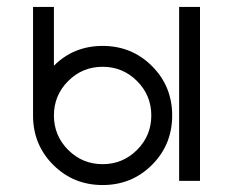

<svg xmlns="http://www.w3.org/2000/svg" viewBox="-20 -520 669 552"><path d="M275 -328Q333 -328 374 -287Q415 -246 415 -188Q415 -130 374 -89Q333 -48 275 -48Q217 -48 176 -89Q135 -130 135 -188Q135 -246 176 -287Q217 -328 275 -328ZM275 -388Q234 -388 199 -374Q164 -360 135 -331V-500H75V-188Q75 -104 133 -46Q191 12 275 12Q359 12 417 -46Q475 -104 475 -188Q475 -272 417 -330Q359 -388 275 -388ZM495 -500V0H555V-500Z"/></svg>

Font: Unageo
Style: Light
Weight: 300
Designer: Richard Sepsi
Foundry: Richard Sepsi
Version: Version 2.000